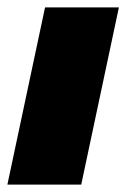

<svg xmlns="http://www.w3.org/2000/svg" viewBox="-30 -500 342 520"><path d="M92 -480H292L190 0H-10Z"/></svg>

Font: Prompt ExtraBold
Style: Italic
Weight: 800
Italic angle: -12°
Designer: Katatrad Team
Foundry: CadsonDemak
Version: Version 1.001